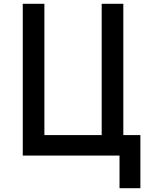

<svg xmlns="http://www.w3.org/2000/svg" viewBox="-20 -820 790 1012"><path d="M100 -800H214V-108H516V-800H630V-108H720V172H610V0H100Z"/></svg>

Font: Martian Mono sWd Rg
Style: Regular
Weight: 400
Width: 6
Monospace: yes
Designer: Roman Shamin
Foundry: Evil Martians
Version: Version 1.000